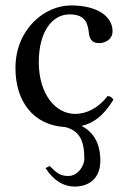

<svg xmlns="http://www.w3.org/2000/svg" viewBox="-20 -459 468 708"><path d="M148 161C177 206 214 229 255 229C309 229 350 198 350 134C350 69.7 324.7 27.5 280.4 5.4C322.3 -4.1 361 -30.3 398 -91C394 -100 386 -104 377 -105C343 -61 300 -39 257 -39C184 -39 123 -113 123 -230C123 -340 171 -406 237 -406C296 -406 304 -371 308 -336C311 -309 325 -300 346 -300C367 -300 395 -313 395 -344C395 -399 338 -439 242 -439C143 -439 37 -350 37 -208C37 -83.9 103.7 3.2 220.9 9.6C270.5 22.8 291 55.5 291 127C291 152 268 190 231 190C201 190 186 176 163 153Z"/></svg>

Font: Libertinus Serif
Style: Regular
Weight: 400
Designer: Philipp H. Poll
Foundry: Khaled Hosny
Version: Version 6.2